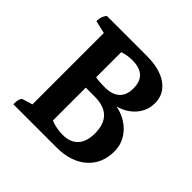

<svg xmlns="http://www.w3.org/2000/svg" viewBox="-162 -799 957 957"><g transform="rotate(45 316.5 -320.5)"><path d="M54 0Q54 -45 70 -51L122 -67V-570L54 -586Q54 -621 73 -641H355Q446 -641 498 -604Q550 -567 550 -503Q550 -451 516 -411Q482 -371 426 -356Q494 -342 535.5 -296.5Q577 -251 577 -190Q577 -103 518 -51.5Q459 0 359 0ZM319 -575Q283 -575 251 -564V-387Q265 -384 283 -383Q301 -382 318 -382Q368 -382 395 -406.5Q422 -431 422 -479Q422 -575 319 -575ZM336 -66Q389 -66 417 -96.5Q445 -127 445 -185Q445 -314 313 -314H251V-82Q291 -66 336 -66Z"/></g></svg>

Font: Petrona
Style: Bold
Weight: 700
Designer: Ringo R. Seeber
Foundry: Ringo R. Seeber
Version: Version 2.001; ttfautohint (v1.8.3)